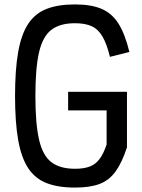

<svg xmlns="http://www.w3.org/2000/svg" viewBox="-20 -834 640 868"><path d="M319 14Q242 14 190 -6.5Q138 -27 107 -74.5Q76 -122 62 -202Q48 -282 48 -400Q48 -518 62 -598Q76 -678 107 -725.5Q138 -773 190 -793.5Q242 -814 319 -814Q392 -814 439 -794Q486 -774 515.5 -727.5Q545 -681 565 -599L477 -577Q463 -635 443.5 -668.5Q424 -702 394.5 -715.5Q365 -729 319 -729Q251 -729 212 -699Q173 -669 156.5 -597.5Q140 -526 140 -400Q140 -275 156.5 -203Q173 -131 212 -101Q251 -71 319 -71Q359 -71 385.5 -81Q412 -91 430 -115Q448 -139 462 -181V-335H288V-419H554V-168Q532 -100 503 -59.5Q474 -19 430.5 -2.5Q387 14 319 14Z"/></svg>

Font: Victor Mono Thin SemiBold
Style: Regular
Weight: 600
Monospace: yes
Version: Version 1.561;gftools[0.9.30]